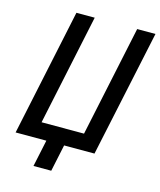

<svg xmlns="http://www.w3.org/2000/svg" viewBox="-126 -804 870 1044"><g transform="rotate(15 309.0 -281.5)"><path d="M163 151 195 0H22L173 -714H276L144 -90H383L515 -714H618L466 0H295L263 151Z"/></g></svg>

Font: Noto Sans SemiCondensed Medium
Style: Italic
Weight: 500
Width: 4
Italic angle: -12°
Designer: Monotype Design Team
Foundry: Monotype Imaging Inc.
Version: Version 2.013; ttfautohint (v1.8.4.7-5d5b)